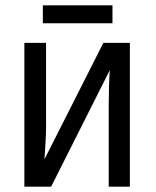

<svg xmlns="http://www.w3.org/2000/svg" viewBox="-20 -697 582 717"><path d="M140 -677V-610H400V-677ZM71 -537V0H171L390 -435Q388 -409 387 -370.5Q386 -332 386 -305V0H465V-537H366L146 -102Q148 -129 150 -164Q152 -199 152 -223V-537Z"/></svg>

Font: Noto Sans Display SemiCondensed
Style: Regular
Weight: 400
Width: 4
Designer: Monotype Design team
Foundry: Monotype Imaging Inc.
Version: 1.000